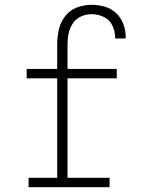

<svg xmlns="http://www.w3.org/2000/svg" viewBox="-20 -779 616 799"><path d="M99 0H436V-39H261V-453H466V-492H261V-595Q261 -618 265.5 -640Q270 -662 283 -681.5Q296 -701 317 -710.5Q338 -720 361 -720Q387 -720 411 -709Q435 -698 447 -674Q459 -650 459 -624V-619H503V-626Q503 -654 493 -680Q483 -706 462.5 -725Q442 -744 415 -751.5Q388 -759 361 -759Q330 -759 300.5 -748Q271 -737 251.5 -712Q232 -687 225 -656.5Q218 -626 218 -595V-492H91V-453H218V-39H99Z"/></svg>

Font: Iosevka Sparkle Extralight
Style: Regular
Weight: 200
Designer: Belleve Invis
Foundry: Belleve Invis
Version: Version 4.5.0; ttfautohint (v1.8.3)